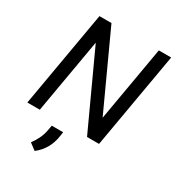

<svg xmlns="http://www.w3.org/2000/svg" viewBox="-220 -848 1136 1231"><g transform="rotate(30 348.0 -232.5)"><path d="M28.8 0ZM559.6 0H470.7L216.8 -551.8L121.1 0H28.8L152.3 -710.9H241.2L495.6 -156.7L591.8 -710.9H683.1ZM224.6 245.6 176.3 209.5Q220.7 149.4 231.4 90.3L238.8 50.3H322.8L318.4 81.1Q303.7 184.1 224.6 245.6Z"/></g></svg>

Font: Roboto
Style: Italic
Weight: 400
Italic angle: -12°
Designer: Google
Version: Version 2.134; 2016; ttfautohint (v1.6)